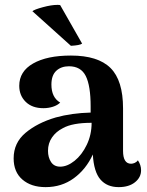

<svg xmlns="http://www.w3.org/2000/svg" viewBox="-20 -758 605 788"><path d="M559 -59Q559 -30 534 -10Q509 10 467 10Q419 10 392 -21.5Q365 -53 361 -124Q333 -63 283 -26.5Q233 10 167 10Q108 10 72 -21Q36 -52 36 -108Q36 -172 85 -213Q134 -254 209 -276Q274 -294 352 -296V-321Q352 -406 332 -446Q312 -486 263 -486Q231 -486 211 -467.5Q191 -449 191 -411Q191 -358 227 -337Q216 -326 197.5 -320Q179 -314 158 -314Q112 -314 85.5 -340Q59 -366 59 -406Q59 -465 116 -497.5Q173 -530 271 -530Q382 -530 433.5 -479Q485 -428 485 -313V-139Q485 -86 518 -86Q525 -86 533 -89.5Q541 -93 546 -100Q559 -81 559 -59ZM356 -254Q277 -254 238 -232Q210 -218 193.5 -194Q177 -170 177 -139Q177 -112 189.5 -93Q202 -74 227 -74Q256 -74 286 -98Q316 -122 336 -163.5Q356 -205 356 -254ZM216 -738Q224 -738 227 -737L317 -579Q308 -572 271 -570L113 -712Q121 -719 156 -728.5Q191 -738 216 -738Z"/></svg>

Font: Arima Madurai Black
Style: Regular
Weight: 900
Designer: Joana Correia and Natanael Gama
Foundry: NDISCOVER
Version: Version 1.019